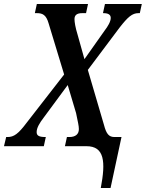

<svg xmlns="http://www.w3.org/2000/svg" viewBox="-55 -734 732 964"><path d="M451 210H500L555 -46H520C492 -46 479 -61 467 -107L386 -383L545 -595C587 -649 609 -668 640 -668H647L657 -714H472L462 -668H464C489 -668 501 -660 501 -644C501 -626 487 -602 470 -580L369 -437L334 -562C324 -594 319 -623 319 -638C319 -658 331 -668 358 -668H377L387 -714H130L120 -668H130C159 -668 177 -659 189 -617L267 -360L79 -118C37 -62 15 -46 -17 -46H-24L-35 0H165L175 -46H173C139 -46 129 -54 129 -71C129 -92 144 -117 164 -143L285 -307L327 -166C336 -122 341 -102 341 -86C341 -60 324 -46 293 -46H281L271 0H379C470 0 476 78 451 210Z"/></svg>

Font: Noto Serif Condensed Semi
Style: Italic
Weight: 600
Width: 3
Italic angle: -12°
Designer: Monotype Design Team
Foundry: Monotype Imaging Inc.
Version: Version 1.901